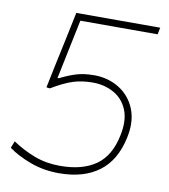

<svg xmlns="http://www.w3.org/2000/svg" viewBox="-79 -751 726 827"><g transform="rotate(10 284.0 -337.5)"><path d="M234 9Q166 9 107.8 -12.8Q49.5 -34.5 11 -63L23 -93Q71 -61 122 -42Q173 -23 233 -23Q330.5 -23 389.5 -64.5Q448.5 -106 467 -198Q473 -227 473 -251.5Q473 -285 462 -311Q443 -356 402.2 -378.5Q361.5 -401 310 -401Q264.5 -401 225.8 -389Q187 -377 132 -344L117 -346L138 -447Q151.5 -511 164.5 -571Q177 -631 188 -684H555L549 -654H211Q200.5 -602.5 189.5 -550.5Q178.5 -498.5 168 -447L157 -394H163Q198.5 -412 232.2 -422.5Q266 -433 311 -433Q371.5 -433 419.5 -403.8Q467.5 -374.5 490 -321Q503.5 -289 503.5 -250Q503.5 -223 497 -193Q475.5 -91 408.5 -41Q341.5 9 234 9Z"/></g></svg>

Font: Heraclito Thin
Style: Italic
Weight: 100
Italic angle: -12°
Designer: Kostas Bartsokas (font) & Cristiano Sobral (main changes)
Foundry: Kostas Bartsokas (font) & Cristiano Sobral (main changes)
Version: Version 1.00;July 8, 2020;FontCreator 13.0.0.2655 64-bit